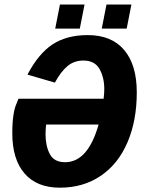

<svg xmlns="http://www.w3.org/2000/svg" viewBox="-20 -825 640 854"><path d="M269.5 -103.5Q371.1 -103.5 418.5 -271H185.1Q182.6 -247.6 182.6 -227.1Q182.6 -175.8 201.7 -139.6Q220.7 -103.5 269.5 -103.5ZM350.6 -555.7Q310.5 -555.7 281 -531.7Q251.5 -507.8 224.1 -457.5L102.1 -493.2Q151.9 -587.4 214.6 -628.2Q277.3 -668.9 370.6 -668.9Q476.1 -668.9 532.2 -602.8Q588.4 -536.6 588.4 -414.1Q588.4 -288.6 547.1 -192.1Q505.9 -95.7 428.2 -43Q350.6 9.8 246.1 9.8Q144 9.8 89.4 -53.2Q34.7 -116.2 34.7 -232.4Q34.7 -326.2 55.2 -368.2L62 -385.7H440.9Q443.8 -409.2 443.8 -429.2Q443.8 -480.5 422.6 -518.1Q401.4 -555.7 350.6 -555.7ZM432.6 -697.8 453.6 -804.7H564.5L543.5 -697.8ZM225.6 -697.8 246.6 -804.7H356L335 -697.8Z"/></svg>

Font: Liberation Mono
Style: Bold Italic
Weight: 700
Italic angle: -12°
Monospace: yes
Designer: Steve Matteson
Foundry: Ascender Corporation
Version: Version 2.1.5